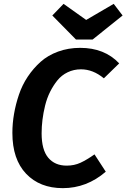

<svg xmlns="http://www.w3.org/2000/svg" viewBox="-20 -955 653 991"><path d="M566.9 -935.1 612.8 -875 458 -751H372.1L250 -875L308.1 -935.1L424.8 -852.1ZM394 -708Q519.5 -708 595.2 -627.9L516.1 -550.8Q460 -597.2 397.9 -597.2Q360.8 -597.2 329.3 -582Q297.9 -566.9 276.4 -540.3Q254.9 -513.7 238.5 -481Q222.2 -448.2 212.9 -410.4Q203.6 -372.6 199.2 -336.9Q194.8 -301.3 194.8 -267.1Q194.8 -181.6 229 -140.9Q263.2 -100.1 324.2 -100.1Q363.3 -100.1 395.5 -115Q427.7 -129.9 467.8 -158.2L525.9 -68.8Q427.7 16.1 304.2 16.1Q185.5 16.1 114.7 -58.3Q43.9 -132.8 43.9 -269Q43.9 -317.9 52.5 -367.4Q61 -417 77.9 -466.8Q94.7 -516.6 123.5 -559.6Q152.3 -602.5 189.7 -636Q227.1 -669.4 279.8 -688.7Q332.5 -708 394 -708Z"/></svg>

Font: FiraGO SemiBold
Style: Italic
Weight: 600
Italic angle: -8°
Designer: bBox Type GmbH
Foundry: bBox Type GmbH
Version: Version 1.001;PS 001.001;hotconv 1.0.88;makeotf.lib2.5.64775